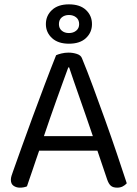

<svg xmlns="http://www.w3.org/2000/svg" viewBox="-20 -855 632 883"><path d="M428 -162H160Q153 -142 145 -118.5Q137 -95 129.5 -72.5Q122 -50 115 -30.5Q108 -11 104 2Q90 8 71 8Q55 8 42.5 -0.5Q30 -9 30 -28Q30 -37 33 -46.5Q36 -56 40 -67Q55 -109 78.5 -175Q102 -241 129.5 -315.5Q157 -390 185.5 -465.5Q214 -541 238 -601Q246 -605 262 -609Q278 -613 295 -613Q315 -613 333.5 -607Q352 -601 357 -587Q381 -529 408.5 -454.5Q436 -380 464 -302Q492 -224 517.5 -148.5Q543 -73 563 -12Q555 -3 544 2.5Q533 8 519 8Q500 8 490 -0.5Q480 -9 473 -29ZM294 -545Q283 -515 269 -476.5Q255 -438 240 -396Q225 -354 210 -311Q195 -268 182 -229H407Q392 -274 376 -319.5Q360 -365 345.5 -407Q331 -449 318.5 -484.5Q306 -520 298 -545ZM191 -744Q191 -783 219 -809Q247 -835 297 -835Q348 -835 375.5 -809Q403 -783 403 -744Q403 -706 375.5 -680Q348 -654 297 -654Q247 -654 219 -680Q191 -706 191 -744ZM251 -744Q251 -725 264 -714Q277 -703 297 -703Q317 -703 330.5 -714Q344 -725 344 -744Q344 -764 330.5 -775Q317 -786 297 -786Q277 -786 264 -775Q251 -764 251 -744Z"/></svg>

Font: Baloo 2
Style: Regular
Weight: 400
Designer: Sarang Kulkarni and Ek Type
Foundry: Ek Type
Version: Version 1.640;hotconv 1.0.111;makeotfexe 2.5.65597; ttfautoh